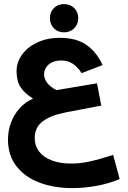

<svg xmlns="http://www.w3.org/2000/svg" viewBox="-20 -750 640 962"><path d="M20 -50.5Q20 -96.5 35.8 -137.5Q51.5 -178.5 80 -209.2Q108.5 -240 145.5 -256Q103 -282.5 83 -313.5Q63 -344.5 63 -393Q63 -437.5 90.2 -475.8Q117.5 -514 166.8 -537.2Q216 -560.5 279.5 -560.5Q363.5 -560.5 414.2 -524.2Q465 -488 494 -424L389 -383.5Q369.5 -414 344.8 -430.5Q320 -447 286 -447Q261 -447 241.5 -438Q222 -429 211.5 -413Q201 -397 201 -377.5Q201 -355.5 216 -335.2Q231 -315 263 -298.5L466 -332.5L487.5 -221L310 -187Q232.5 -172 193.2 -141.5Q154 -111 154 -59Q154 -19.5 176.2 9.5Q198.5 38.5 240 54Q281.5 69.5 338 69.5Q380.5 69.5 428.5 59.2Q476.5 49 547 26L579.5 147Q529 169 466 180.8Q403 192.5 343 192.5Q251.5 192.5 178.5 165.2Q105.5 138 62.8 83.2Q20 28.5 20 -50.5ZM230 -659Q230 -689.5 250 -709.5Q270 -729.5 301 -729.5Q331.5 -729.5 351.8 -709.5Q372 -689.5 372 -659Q372 -628.5 351.8 -608.2Q331.5 -588 301 -588Q270 -588 250 -608.2Q230 -628.5 230 -659Z"/></svg>

Font: JuliaMono ExtraBold
Style: Italic
Weight: 800
Italic angle: -9°
Monospace: yes
Designer: cormullion
Foundry: corm
Version: Version 0.057; ttfautohint (v1.8.4)